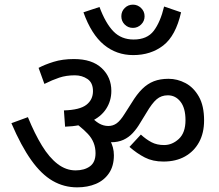

<svg xmlns="http://www.w3.org/2000/svg" viewBox="-20 -886 942 826"><path d="M361 -394Q387 -366 406 -355Q425 -344 446 -344Q466 -344 482 -355.5Q498 -367 516 -396L546 -443Q569 -481 592 -503.5Q615 -526 642 -536.5Q669 -547 705 -547Q743 -547 778 -528.5Q813 -510 835.5 -470.5Q858 -431 858 -368Q858 -314 836.5 -274.5Q815 -235 776 -213Q737 -191 683 -191Q637 -191 603 -208.5Q569 -226 537 -254L586 -307Q609 -286 632 -274Q655 -262 686 -262Q721 -262 749.5 -288.5Q778 -315 778 -369Q778 -421 756.5 -448.5Q735 -476 702 -476Q674 -476 654 -459Q634 -442 610 -401L583 -357Q569 -333 551.5 -314Q534 -295 511 -284.5Q488 -274 457 -274Q426 -274 403.5 -283Q381 -292 364.5 -308Q348 -324 333 -346ZM146 -594Q172 -608 210.5 -620Q249 -632 298 -632Q376 -632 417.5 -593Q459 -554 459 -495Q459 -452 436.5 -417.5Q414 -383 370 -363Q326 -343 260 -341L255 -411Q323 -413 351.5 -435Q380 -457 380 -494Q380 -530 356.5 -546Q333 -562 302 -562Q265 -562 235 -552Q205 -542 171 -525ZM470 -218Q470 -172 449 -141Q428 -110 392.5 -95Q357 -80 312 -80Q255 -80 206.5 -108Q158 -136 114.5 -197Q71 -258 29 -356L100 -382Q129 -311 160.5 -259.5Q192 -208 228 -180.5Q264 -153 305 -153Q343 -153 367 -170.5Q391 -188 391 -227Q391 -275 358 -310Q325 -345 278 -374L376 -375L410 -341Q436 -312 453 -282.5Q470 -253 470 -218ZM502 -816Q502 -837 516.5 -851.5Q531 -866 552 -866Q572 -866 587 -851.5Q602 -837 602 -816Q602 -795 587 -780.5Q572 -766 552 -766Q531 -766 516.5 -780.5Q502 -795 502 -816ZM759 -833Q736 -732 682.5 -690.5Q629 -649 553 -649Q481 -649 427 -693.5Q373 -738 339 -833L408 -856Q434 -786 468 -751Q502 -716 555 -716Q613 -716 641.5 -753.5Q670 -791 686 -858Z"/></svg>

Font: Noto Sans Ambassadori
Style: Regular
Weight: 400
Designer: Monotype Design Team
Foundry: Monotype Imaging Inc.
Version: Version 2.013